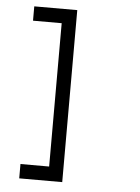

<svg xmlns="http://www.w3.org/2000/svg" viewBox="-53 -730 607 834"><g transform="rotate(5 250.0 -313.0)"><path d="M250 62.5H62.5V0H187.5V-625H62.5V-687.5H250Z"/></g></svg>

Font: 寒蝉点阵体 16px
Style: Regular
Weight: 400
Designer: Designed by Warren2060
Foundry: ChillType
Version: Version 1.000